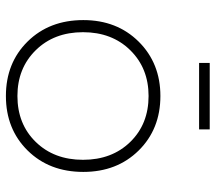

<svg xmlns="http://www.w3.org/2000/svg" viewBox="-60 -669 730 650"><g transform="rotate(90 305.0 -344.0)"><path d="M418 -689V-653H193V-689ZM305 -522Q417 -522 489.5 -448.5Q562 -375 562 -261Q562 -146 489.5 -72.5Q417 1 305 1Q193 1 120.5 -72.5Q48 -146 48 -261Q48 -375 121 -448.5Q194 -522 305 -522ZM305 -482Q211 -482 150 -420Q89 -358 89 -260Q89 -162 150 -100Q211 -38 305 -38Q400 -38 460.5 -100Q521 -162 521 -260Q521 -358 460.5 -420Q400 -482 305 -482Z"/></g></svg>

Font: Montserrat Ultra Light
Style: Regular
Weight: 200
Designer: Julieta Ulanovsky
Foundry: Julieta Ulanovsky
Version: Version 3.100;PS 003.100;hotconv 1.0.88;makeotf.lib2.5.64775